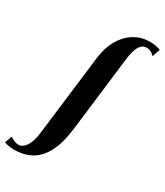

<svg xmlns="http://www.w3.org/2000/svg" viewBox="-391 -916 1090 1268"><g transform="rotate(30 154.0 -282.0)"><path d="M-60.5 251.5Q-80.5 251.5 -99.8 248Q-119 244.5 -136 239L-117 184.5Q-98 196.5 -82 202.5Q-66 208.5 -50.5 208.5Q-31.5 208.5 -13.5 192.2Q4.5 176 17.8 143.2Q31 110.5 36.5 60.5L109.5 -541.5Q120 -629.5 155.5 -690.2Q191 -751 244 -783Q297 -815 361 -815Q386 -815 407.8 -810.8Q429.5 -806.5 443.5 -801L422.5 -740.5Q407 -757.5 393.5 -764Q380 -770.5 361.5 -770.5Q330.5 -770.5 310 -738.2Q289.5 -706 280.5 -627L213.5 -72Q199 50.5 160.8 121.5Q122.5 192.5 66.2 222Q10 251.5 -60.5 251.5Z"/></g></svg>

Font: Merriweather 120pt Black
Style: Italic
Weight: 900
Italic angle: -7.8°
Version: Version 2.101